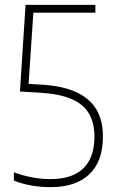

<svg xmlns="http://www.w3.org/2000/svg" viewBox="-20 -760 469 789"><path d="M188 9Q147 9 108.5 2.2Q70 -4.5 37 -18V-52Q73 -38.5 111.5 -31.2Q150 -24 188 -24Q276.5 -24 322.2 -68Q368 -112 368 -198Q368 -257 344.2 -295.5Q320.5 -334 271.2 -354.2Q222 -374.5 145 -379L62 -384L85 -740H372V-708H102L118 -722L96 -393L70 -417L153 -412Q235.5 -407 291.2 -382.2Q347 -357.5 375 -312Q403 -266.5 403 -199Q403 -98 347.8 -44.5Q292.5 9 188 9Z"/></svg>

Font: Encode Sans Condensed Thin
Style: Regular
Weight: 100
Width: 3
Designer: Multiple Designers
Foundry: Impallari Type
Version: Version 3.002